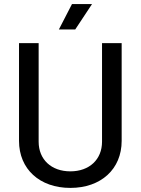

<svg xmlns="http://www.w3.org/2000/svg" viewBox="-20 -911 688 939"><path d="M268 -767H348L430 -891H332ZM324 8C474 8 575 -84 575 -222V-700H479V-218C479 -131 417 -73 324 -73C231 -73 169 -131 169 -218V-700H73V-222C73 -84 174 8 324 8Z"/></svg>

Font: Arthouse Owned Medium
Style: Regular
Weight: 500
Designer: Jeremy Tribby
Foundry: Tribby Type
Version: Version 1.000;PS 001.000;hotconv 1.0.88;makeotf.lib2.5.64775